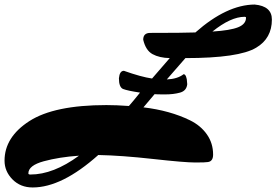

<svg xmlns="http://www.w3.org/2000/svg" viewBox="-142 -722 1218 846"><path d="M593 -372Q640 -374 667 -395Q674 -395 678 -384Q682 -373 682 -362L683 -351Q680 -322 651.5 -314Q623 -306 586 -306Q549 -306 539 -307Q493 -252 490 -249Q607 -235 695 -192Q742 -169 769.5 -130Q797 -91 797 -41Q797 -11 774 -8Q765 -6 718.5 -6Q672 -6 532.5 -21.5Q393 -37 291 -39Q131 104 2 104Q-52 104 -87 68.5Q-122 33 -122 -14Q-122 -118 -12.5 -188.5Q97 -259 327 -259Q371 -259 426 -255Q443 -274 475 -314Q421 -322 400 -330Q382 -338 382 -377Q385 -410 404 -410Q480 -383 528 -376Q567 -422 606 -466Q560 -467 530 -483.5Q500 -500 489 -547Q489 -577 520 -577Q664 -577 719 -579Q857 -701 980 -702Q1056 -695 1056 -636Q1056 -553 987 -512Q911 -466 675 -466Q636 -422 593 -372ZM-17 42Q-17 47 -8 47Q93 47 206 -36Q119 -30 51 -11.5Q-17 7 -17 42ZM942 -644Q942 -648 936 -648Q875 -648 794 -583Q873 -588 907.5 -602Q942 -616 942 -644Z"/></svg>

Font: Mrs Sheppards
Style: Regular
Weight: 400
Version: Version 1.000